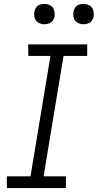

<svg xmlns="http://www.w3.org/2000/svg" viewBox="-20 -962 500 982"><path d="M15 0H317V-60H203L305 -676H426V-735H124L125 -676H238L136 -60H15ZM407 -838Q419 -838 430.5 -842Q442 -846 449.5 -856Q457 -866 459 -877Q461 -894 456.5 -910Q452 -926 438 -934Q424 -942 407 -942Q396 -942 384.5 -938.5Q373 -935 365.5 -924.5Q358 -914 356 -903Q353 -886 357.5 -870Q362 -854 376.5 -846Q391 -838 407 -838ZM207 -838Q219 -838 230.5 -842Q242 -846 249.5 -856Q257 -866 259 -877Q261 -894 256.5 -910Q252 -926 238 -934Q224 -942 207 -942Q196 -942 184.5 -938.5Q173 -935 165.5 -924.5Q158 -914 156 -903Q153 -886 157.5 -870Q162 -854 176.5 -846Q191 -838 207 -838Z"/></svg>

Font: Iosevka Sparkle Light Oblique
Style: Regular
Weight: 300
Italic angle: -9°
Designer: Belleve Invis
Foundry: Belleve Invis
Version: Version 4.5.0; ttfautohint (v1.8.3)